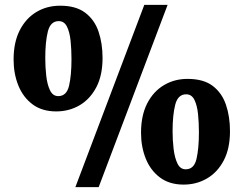

<svg xmlns="http://www.w3.org/2000/svg" viewBox="-20 -771 1004 791"><path d="M290.5 0 574.5 -751H670.5L386.5 0ZM211.5 -312Q153 -312 114 -341.2Q75 -370.5 55.5 -419Q36 -467.5 36 -525.5Q36 -596.5 61.2 -646Q86.5 -695.5 129.8 -721.5Q173 -747.5 228 -747.5Q293 -747.5 331.2 -718.5Q369.5 -689.5 386 -640.8Q402.5 -592 402.5 -532Q402.5 -460.5 376.8 -411.5Q351 -362.5 307.8 -337.2Q264.5 -312 211.5 -312ZM220 -375Q254.5 -375 264.5 -417.8Q274.5 -460.5 274.5 -527.5Q274.5 -567.5 270.8 -603.2Q267 -639 255.8 -661.5Q244.5 -684 222 -684Q188 -684 177.2 -641.5Q166.5 -599 166.5 -531.5Q166.5 -495 170.5 -459Q174.5 -423 186 -399Q197.5 -375 220 -375ZM736.5 -10.5Q678 -10.5 639 -39.8Q600 -69 580.5 -117.5Q561 -166 561 -224Q561 -295 586.2 -344.5Q611.5 -394 655 -420Q698.5 -446 752.5 -446Q818.5 -446 856.5 -417Q894.5 -388 911 -339.2Q927.5 -290.5 927.5 -230.5Q927.5 -159 901.8 -110Q876 -61 832.8 -35.8Q789.5 -10.5 736.5 -10.5ZM745 -73.5Q779.5 -73.5 789.5 -116.2Q799.5 -159 799.5 -226Q799.5 -266 795.8 -301.8Q792 -337.5 780.8 -360Q769.5 -382.5 747 -382.5Q713 -382.5 702 -340Q691 -297.5 691 -230Q691 -193.5 695.2 -157.5Q699.5 -121.5 711 -97.5Q722.5 -73.5 745 -73.5Z"/></svg>

Font: Merriweather 24pt SemiCondensed Black
Style: Regular
Weight: 900
Width: 4
Designer: Eben Sorkin
Foundry: Eben Sorkin
Version: Version 2.100